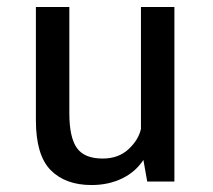

<svg xmlns="http://www.w3.org/2000/svg" viewBox="-20 -521 610 551"><path d="M242.5 10Q167.5 10 125.2 -33Q83 -76 83 -176V-501H179V-196Q179 -127 200.5 -96.5Q222 -66 274.5 -66Q320 -66 348.8 -92.8Q377.5 -119.5 384.5 -151V-501H480.5V0H402.5L391.5 -62Q369 -27.5 330.2 -8.8Q291.5 10 242.5 10Z"/></svg>

Font: League Mono Narrow
Style: Regular
Weight: 400
Width: 3
Designer: Tyler Finck
Foundry: The League of Moveable Type / Tyler Finck
Version: Version 2.210